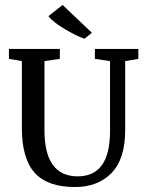

<svg xmlns="http://www.w3.org/2000/svg" viewBox="-20 -747 588 773"><path d="M320 -591Q290 -601 241.5 -629.5Q193 -658 175 -682L232 -727L350 -615ZM282 6Q171 6 119.5 -51.5Q68 -109 68 -232V-501L16 -510V-550H221V-510L159 -501V-223Q159 -37 293 -37Q423 -37 423 -219V-501L362 -510V-550H537V-510L484 -501V-223Q484 -107 429 -50.5Q374 6 282 6Z"/></svg>

Font: Aikya Medium
Style: Regular
Weight: 500
Designer: Neelakash Kshetrimayum (Latin subset based on Merriweather by Eben Sorkin)
Foundry: Brand New Type
Version: Version 1.00 b005